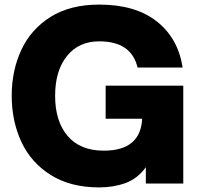

<svg xmlns="http://www.w3.org/2000/svg" viewBox="-20 -799 867 836"><path d="M31 -382Q31 -492 73 -582Q115 -672 200.5 -725.5Q286 -779 412 -779Q570 -779 663 -705.5Q756 -632 775 -505H579Q552 -619 412 -619Q323 -619 271.5 -555Q220 -491 220 -382Q220 -271 274.5 -207Q329 -143 432 -143Q592 -143 599 -282H440V-426H778V0H615V-71Q579 -21 526.5 -2Q474 17 412 17Q287 17 201 -37Q115 -91 73 -181.5Q31 -272 31 -382Z"/></svg>

Font: Open Sauce One Black
Style: Regular
Weight: 900
Designer: Alfredo Marco Pradil
Foundry: Creative Sauce Fz LLC
Version: Version 1.477